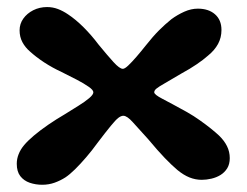

<svg xmlns="http://www.w3.org/2000/svg" viewBox="-20 -499 701 544"><path d="M99.5 24.5Q81 24.5 64.2 18.8Q47.5 13 37.5 0Q27.5 -13 27.5 -35Q27.5 -49 32.8 -62.2Q38 -75.5 48.5 -88Q58.5 -100 76.2 -115Q94 -130 117 -145.8Q140 -161.5 164 -175.5Q184 -188 202.5 -199.5Q221 -211 232.8 -221Q244.5 -231 244.5 -237.5Q244.5 -244 231.2 -253.2Q218 -262.5 197.5 -273.2Q177 -284 154.5 -295Q128.5 -307 105.2 -322.2Q82 -337.5 65 -353Q51.5 -364.5 43.5 -379.5Q35.5 -394.5 35.5 -413Q35.5 -431.5 46 -446.2Q56.5 -461 74.2 -470Q92 -479 113.5 -479Q129.5 -479 144 -473.5Q158.5 -468 172.5 -458.5Q194.5 -444 217 -421.5Q239.5 -399 259 -373Q284 -342.5 301.5 -323.2Q319 -304 328 -304Q333.5 -304 343.5 -313.5Q353.5 -323 366.5 -338Q379.5 -353 392.5 -369.5Q413.5 -396 430.5 -413Q447.5 -430 465.5 -444.5Q482.5 -457 502 -465.8Q521.5 -474.5 540.5 -474.5Q571 -474.5 589.2 -458.5Q607.5 -442.5 607.5 -414Q607.5 -392.5 597.8 -374.5Q588 -356.5 569.5 -341.5Q556 -329.5 537.2 -316.8Q518.5 -304 494.5 -291Q463.5 -272.5 446.8 -263Q430 -253.5 423.5 -248.2Q417 -243 417 -237.5Q417 -231 440.2 -219Q463.5 -207 510.5 -181Q529 -170.5 546.2 -158.2Q563.5 -146 577.8 -134.5Q592 -123 600.5 -115Q615.5 -100.5 623.2 -84.8Q631 -69 631 -51Q631 -34 623.8 -22.2Q616.5 -10.5 604.8 -3.2Q593 4 579 7.2Q565 10.5 551.5 10.5Q534 10.5 517 3.8Q500 -3 482.5 -17.5Q467 -30.5 447 -51.2Q427 -72 399.5 -105Q373 -134 356.5 -152.5Q340 -171 329.5 -171Q323 -171 315.2 -165Q307.5 -159 293.8 -142.2Q280 -125.5 255 -92.5Q241 -73 224.5 -53.8Q208 -34.5 192.8 -19.5Q177.5 -4.5 165.5 3.5Q151.5 12.5 135 18.5Q118.5 24.5 99.5 24.5Z"/></svg>

Font: Gluten Medium
Style: Regular
Weight: 500
Designer: Tyler Finck
Foundry: Etcetera Type Company
Version: Version 1.300